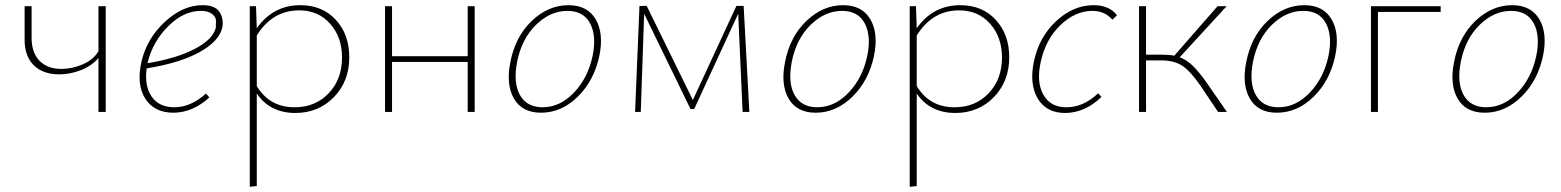

<svg xmlns="http://www.w3.org/2000/svg" viewBox="-20 -432 6023 741"><path d="M360 -408H388V0H360V-208Q333 -177 291.5 -161Q250 -145 209 -145Q146 -145 110.5 -180Q75 -215 75 -278V-408H102V-285Q102 -229 132.5 -197.5Q163 -166 217 -166Q258 -166 299 -183.5Q340 -201 360 -234Z M762 -412Q810 -412 827 -386Q844 -360 838 -326Q826 -273 750.5 -231Q675 -189 546 -168Q537 -100 565.5 -59Q594 -18 653 -18Q716 -18 775 -71L788 -56Q723 3 649 3Q575 3 540.5 -51.5Q506 -106 526 -194Q546 -282 615.5 -347Q685 -412 762 -412ZM813 -326Q813 -337 813.5 -351.5Q814 -366 798.5 -378Q783 -390 755 -390Q689 -390 630 -331.5Q571 -273 551 -195Q551 -194 550.5 -191.5Q550 -189 549 -188Q664 -207 734 -244.5Q804 -282 813 -326Z M1139 -412Q1224 -412 1276 -355.5Q1328 -299 1328 -211Q1328 -118 1268.5 -57Q1209 4 1120 4Q1022 4 971 -71V286L944 289V-408H968L971 -323Q1034 -412 1139 -412ZM1117 -18Q1197 -18 1248.5 -72Q1300 -126 1300 -210Q1300 -289 1254 -340.5Q1208 -392 1135 -392Q1031 -392 971 -295V-100Q1020 -18 1117 -18Z M1785 -408H1812V0H1785V-193H1493V0H1466V-408H1493V-215H1785Z M2068 3Q1995 3 1963.5 -51.5Q1932 -106 1950 -194Q1969 -291 2032.5 -351.5Q2096 -412 2174 -412Q2247 -412 2279 -357.5Q2311 -303 2293 -216Q2273 -121 2210 -59Q2147 3 2068 3ZM2074 -18Q2141 -18 2195 -74.5Q2249 -131 2267 -216Q2283 -293 2257.5 -341.5Q2232 -390 2170 -390Q2104 -390 2049 -336.5Q1994 -283 1976 -195Q1960 -113 1986.5 -65.5Q2013 -18 2074 -18Z M2872 0H2846L2829 -379L2659 -11H2645L2466 -379L2453 0H2431L2448 -409H2476L2654 -46L2822 -409H2850Z M3128 3Q3055 3 3023.5 -51.5Q2992 -106 3010 -194Q3029 -291 3092.5 -351.5Q3156 -412 3234 -412Q3307 -412 3339 -357.5Q3371 -303 3353 -216Q3333 -121 3270 -59Q3207 3 3128 3ZM3134 -18Q3201 -18 3255 -74.5Q3309 -131 3327 -216Q3343 -293 3317.5 -341.5Q3292 -390 3230 -390Q3164 -390 3109 -336.5Q3054 -283 3036 -195Q3020 -113 3046.5 -65.5Q3073 -18 3134 -18Z M3686 -412Q3771 -412 3823 -355.5Q3875 -299 3875 -211Q3875 -118 3815.5 -57Q3756 4 3667 4Q3569 4 3518 -71V286L3491 289V-408H3515L3518 -323Q3581 -412 3686 -412ZM3664 -18Q3744 -18 3795.5 -72Q3847 -126 3847 -210Q3847 -289 3801 -340.5Q3755 -392 3682 -392Q3578 -392 3518 -295V-100Q3567 -18 3664 -18Z M4273 -356Q4244 -390 4196 -390Q4130 -390 4073 -335.5Q4016 -281 3997 -195Q3979 -116 4006.5 -67Q4034 -18 4095 -18Q4162 -18 4218 -72L4231 -58Q4167 4 4090 4Q4019 4 3985.5 -51Q3952 -106 3970 -194Q3990 -289 4056 -350.5Q4122 -412 4201 -412Q4261 -412 4291 -373Z M4639 -110 4715 0H4681L4614 -100Q4574 -158 4542.5 -178.5Q4511 -199 4459 -199H4403V0H4376V-408H4403V-221H4466Q4493 -221 4512 -217L4679 -408H4714L4533 -211Q4560 -201 4584 -177.5Q4608 -154 4639 -110Z M4908 3Q4835 3 4803.5 -51.5Q4772 -106 4790 -194Q4809 -291 4872.5 -351.5Q4936 -412 5014 -412Q5087 -412 5119 -357.5Q5151 -303 5133 -216Q5113 -121 5050 -59Q4987 3 4908 3ZM4914 -18Q4981 -18 5035 -74.5Q5089 -131 5107 -216Q5123 -293 5097.5 -341.5Q5072 -390 5010 -390Q4944 -390 4889 -336.5Q4834 -283 4816 -195Q4800 -113 4826.5 -65.5Q4853 -18 4914 -18Z M5540 -408V-386H5298V0H5271V-408Z M5710 3Q5637 3 5605.5 -51.5Q5574 -106 5592 -194Q5611 -291 5674.5 -351.5Q5738 -412 5816 -412Q5889 -412 5921 -357.5Q5953 -303 5935 -216Q5915 -121 5852 -59Q5789 3 5710 3ZM5716 -18Q5783 -18 5837 -74.5Q5891 -131 5909 -216Q5925 -293 5899.5 -341.5Q5874 -390 5812 -390Q5746 -390 5691 -336.5Q5636 -283 5618 -195Q5602 -113 5628.5 -65.5Q5655 -18 5716 -18Z"/></svg>

Font: EauTestText Extralight
Style: Italic
Weight: 250
Italic angle: -12°
Designer: Christian Thalmann (Catharsis Fonts)
Version: Version 0.001;PS 000.001;hotconv 1.0.88;makeotf.lib2.5.64775